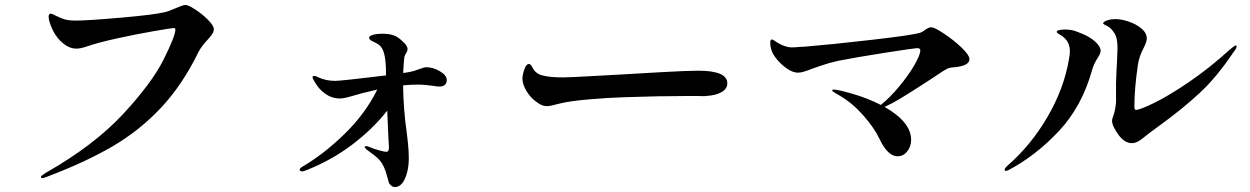

<svg xmlns="http://www.w3.org/2000/svg" viewBox="-20 -707 5040 774"><path d="M145 6Q145 2 164 -10Q359 -121 475.5 -246.5Q592 -372 639.5 -467Q687 -562 687 -588Q687 -594 680 -594Q673 -594 600.5 -581.5Q528 -569 451 -552Q374 -535 331 -520Q305 -511 288 -511Q261 -511 236 -531Q209 -552 192.5 -586Q176 -620 176 -641Q176 -646 178.5 -649Q181 -652 184 -652Q190 -652 204 -644Q231 -631 246.5 -627.5Q262 -624 284 -624Q333 -624 470 -636Q607 -648 649 -659Q658 -661 686 -673Q698 -678 709.5 -682.5Q721 -687 728 -687Q739 -687 767.5 -668.5Q796 -650 819 -626.5Q842 -603 842 -590Q842 -580 836 -570.5Q830 -561 817 -547Q791 -519 780 -497Q715 -364 628.5 -272Q542 -180 432 -116Q322 -52 168 6Q156 11 151 11Q145 11 145 6Z M1781 -384Q1781 -372 1773.5 -365Q1766 -358 1751 -358Q1741 -358 1726 -361Q1689 -366 1668 -366Q1636 -366 1605 -363Q1606 -267 1620 -170Q1621 -163 1624.5 -130.5Q1628 -98 1628 -69Q1628 -21 1612.5 13Q1597 47 1572 47Q1563 47 1557 41Q1550 36 1547.5 29Q1545 22 1542 9Q1539 -3 1534 -18Q1529 -33 1519 -50Q1511 -62 1498.5 -73Q1486 -84 1474 -92L1457 -105Q1450 -112 1450 -114Q1450 -118 1456 -118Q1461 -118 1468 -115Q1486 -107 1508 -101Q1530 -95 1537 -95Q1543 -95 1545.5 -99.5Q1548 -104 1548 -114L1546 -147L1541 -261Q1484 -188 1400.5 -124.5Q1317 -61 1213 -20Q1203 -16 1197 -16Q1193 -16 1190.5 -18.5Q1188 -21 1188 -23Q1188 -28 1199 -35Q1286 -86 1369.5 -167.5Q1453 -249 1501 -346Q1442 -333 1382 -315Q1364 -310 1348 -310Q1319 -310 1292.5 -328Q1266 -346 1248 -378Q1240 -391 1240 -396Q1240 -401 1247 -401Q1253 -401 1266 -394Q1296 -381 1331 -381Q1356 -381 1536 -403V-413Q1536 -490 1518 -515Q1513 -523 1505.5 -528Q1498 -533 1481 -541Q1468 -547 1468 -555Q1468 -562 1483 -566.5Q1498 -571 1522 -571Q1549 -571 1567 -564.5Q1585 -558 1602 -541Q1623 -524 1623 -508Q1623 -502 1618 -494Q1612 -485 1610.5 -478.5Q1609 -472 1608 -456L1605 -413Q1611 -413 1632 -417Q1649 -420 1672 -429Q1690 -436 1699 -436Q1725 -436 1753 -420Q1781 -404 1781 -384Z M2140 -298Q2119 -313 2102.5 -340Q2086 -367 2086 -390Q2086 -404 2093.5 -426.5Q2101 -449 2112 -449Q2116 -449 2119.5 -445.5Q2123 -442 2126 -436Q2139 -408 2171 -402Q2198 -395 2250 -395Q2272 -395 2362 -400Q2452 -405 2506 -408L2644 -416Q2752 -422 2795 -422Q2912 -422 2912 -371Q2912 -349 2888.5 -335.5Q2865 -322 2825 -320Q2819 -319 2811 -319.5Q2803 -320 2794 -320H2753Q2634 -320 2494 -315Q2432 -313 2355.5 -306.5Q2279 -300 2238 -290Q2228 -288 2211.5 -283.5Q2195 -279 2186 -279Q2175 -279 2164.5 -283Q2154 -287 2140 -298Z M3888 -468Q3888 -454 3871 -446Q3854 -438 3828 -436Q3809 -435 3798.5 -430Q3788 -425 3763 -408L3716 -377Q3648 -333 3611.5 -311Q3575 -289 3546 -276Q3653 -215 3653 -143Q3653 -117 3637.5 -97Q3622 -77 3598 -77Q3559 -77 3526 -146Q3505 -191 3460 -242Q3415 -293 3364 -322Q3356 -327 3349 -331Q3342 -335 3338.5 -337.5Q3335 -340 3335 -342Q3335 -346 3341 -346Q3358 -346 3418 -328.5Q3478 -311 3531 -284Q3567 -313 3604.5 -358Q3642 -403 3666 -444.5Q3690 -486 3690 -504Q3690 -513 3677 -513Q3668 -513 3549 -494.5Q3430 -476 3360 -462Q3320 -453 3290 -442.5Q3260 -432 3254 -430Q3237 -423 3222 -418.5Q3207 -414 3197 -414Q3177 -414 3154 -429.5Q3131 -445 3112.5 -467Q3094 -489 3089 -508Q3085 -521 3085 -533Q3085 -548 3091 -548Q3094 -548 3100.5 -544Q3107 -540 3111 -537Q3144 -516 3172 -516Q3185 -516 3205 -518L3226 -519Q3334 -528 3495 -546.5Q3656 -565 3690 -575Q3700 -579 3710 -587Q3724 -597 3734 -597Q3747 -597 3785.5 -571.5Q3824 -546 3856 -515.5Q3888 -485 3888 -468Z M4490 -162Q4463 -199 4463 -220Q4463 -227 4466 -234Q4476 -260 4479 -294V-336V-371Q4481 -432 4483 -460Q4485 -502 4485 -514Q4485 -552 4474 -571Q4460 -594 4443.5 -602Q4427 -610 4427 -612Q4427 -619 4442 -624.5Q4457 -630 4478 -630Q4500 -630 4530 -620Q4560 -610 4581.5 -592Q4603 -574 4603 -552Q4603 -539 4591 -515Q4572 -480 4567 -445Q4553 -349 4553 -278Q4553 -264 4559 -264Q4575 -264 4632.5 -292Q4690 -320 4772 -375.5Q4854 -431 4941 -510Q4958 -524 4962 -524Q4963 -524 4964 -523Q4965 -522 4965 -520Q4965 -512 4952 -496Q4885 -396 4816 -332Q4747 -268 4656 -202Q4613 -171 4587 -150Q4564 -130 4543 -130Q4514 -130 4490 -162ZM4030 -23Q4030 -28 4039 -37Q4135 -120 4202 -234.5Q4269 -349 4289 -467Q4293 -487 4293 -501Q4293 -542 4258 -564Q4256 -565 4248 -570Q4240 -575 4240 -578Q4240 -588 4274 -588Q4301 -588 4322 -579Q4368 -563 4392.5 -541.5Q4417 -520 4417 -502Q4417 -493 4406 -475Q4389 -449 4382 -423Q4341 -277 4248.5 -178.5Q4156 -80 4047 -22Q4039 -18 4035 -18Q4030 -18 4030 -23Z"/></svg>

Font: Shippori Mincho
Style: Bold
Weight: 700
Designer: FONTDASU
Foundry: FONTDASU / Google Inc. / but / Adobe
Version: Version 3.110; ttfautohint (v1.8.3)